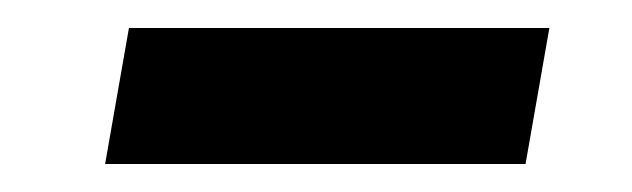

<svg xmlns="http://www.w3.org/2000/svg" viewBox="-20 -366 451 137"><path d="M55 -249 72 -346H372L355 -249Z"/></svg>

Font: Figtree SemiBold
Style: Italic
Weight: 600
Italic angle: -9.5°
Foundry: Erik Kennedy
Version: Version 2.001;gftools[0.9.30]